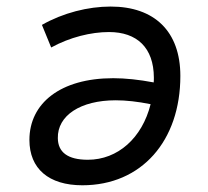

<svg xmlns="http://www.w3.org/2000/svg" viewBox="-20 -547 626 577"><path d="M227.5 9.8C405.3 9.8 522 -123.5 522 -318.8C522 -453.1 443.8 -527.3 312.5 -527.3C244.6 -527.3 169.4 -508.3 106 -472.2L133.8 -404.3C189.9 -435.1 253.4 -450.7 307.6 -450.7C391.6 -450.7 441.9 -403.8 442.4 -314C442.4 -309.1 442.4 -304.2 441.9 -299.3C397.9 -307.6 356.9 -312 320.3 -312C161.1 -312 68.4 -236.3 68.4 -126.5C68.4 -40 126.5 9.8 227.5 9.8ZM432.6 -233.9C407.2 -132.3 334 -66.9 244.1 -66.9C183.1 -66.9 154.3 -89.8 153.8 -131.8C152.3 -199.7 221.7 -245.6 327.6 -245.6C358.9 -245.6 394 -241.7 432.6 -233.9Z"/></svg>

Font: Cascadia Code SemiLight
Style: Italic
Weight: 350
Italic angle: -10°
Monospace: yes
Designer: Aaron Bell
Foundry: Saja Typeworks
Version: Version 2404.023